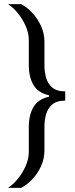

<svg xmlns="http://www.w3.org/2000/svg" viewBox="-20 -763 364 933"><path d="M19 150Q45 133 67.5 105Q90 77 105 43Q120 9 120 -25V-146Q120 -204 142.5 -242.5Q165 -281 218 -293V-300Q165 -312 142.5 -350.5Q120 -389 120 -446V-568Q120 -602 105 -636Q90 -670 67.5 -698Q45 -726 19 -743H83Q110 -729 136 -701.5Q162 -674 179 -637.5Q196 -601 196 -560V-444Q196 -416 203.5 -387Q211 -358 233 -338.5Q255 -319 297 -319V-274Q255 -274 233 -254.5Q211 -235 203.5 -206Q196 -177 196 -149V-33Q196 9 179 45.5Q162 82 136 109Q110 136 83 150Z"/></svg>

Font: Saira
Style: Regular
Weight: 400
Designer: Hector Gatti with collaboration of the Omnibus-Type team
Foundry: Omnibus-Type
Version: Version 1.100; ttfautohint (v1.8.3)